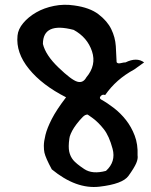

<svg xmlns="http://www.w3.org/2000/svg" viewBox="-20 -746 620 787"><path d="M192.3 -51.8Q166.9 -98.8 162.1 -120.4Q159.7 -131.4 159.7 -148.7Q159.7 -165.9 166.4 -193.3Q173.1 -220.6 192.3 -258.3Q211.5 -295.9 250.8 -347.2Q153 -396.6 98.8 -463.3Q44.6 -530 51.8 -600Q54.2 -626.4 75.3 -651.6Q96.4 -676.7 128.5 -695.2Q160.7 -713.7 201.4 -721.8Q242.2 -730 283.9 -723.7Q347.7 -715.1 383.7 -687.5Q419.7 -660 436 -626.6Q452.3 -593.3 454.7 -556.8Q457.1 -520.4 458 -491.1Q462.4 -483.9 475.5 -487.3Q488.7 -490.6 494.5 -490.2Q540.5 -512.7 570.7 -490.2L530.5 -461.4Q492.6 -440.8 463.3 -415.1Q434.1 -389.4 411 -356.4Q400.5 -360.7 393 -352.3Q385.6 -343.9 393.8 -338.6Q421.1 -323.3 447.7 -302.6Q474.3 -282 496.4 -254Q518.5 -225.9 532.1 -190.2Q545.8 -154.4 543.9 -109.4Q546.3 -95.4 538.4 -77Q530.5 -58.5 506.7 -25.2Q483 8.2 387.5 19.2Q292.1 30.2 192.3 -51.8ZM414.4 -45.6Q455.6 -83 441.5 -136Q427.3 -189 405.5 -216.5Q383.7 -244.1 361.2 -260.9Q338.6 -277.7 337.2 -276.7L329.5 -274.3Q321.3 -270.5 306.7 -253.2Q292.1 -236 283.7 -223Q275.3 -210.1 270 -197.6Q264.7 -185.1 264.3 -177.9Q259.5 -143.9 263.8 -124.2Q268.1 -104.6 280.1 -89.9Q292.1 -75.3 325.4 -53Q358.8 -30.7 414.4 -45.6ZM155.9 -565.9Q166.9 -519.9 219.9 -469.1Q272.9 -418.2 296.6 -411.3Q320.4 -404.3 333.8 -428.8Q376 -478.7 357.1 -535.7Q338.1 -592.8 282 -623.5Q155.9 -656.6 155.9 -565.9Z"/></svg>

Font: Namteng
Style: Regular
Weight: 400
Designer: Khon Soe Zaw Thu
Foundry: MPUA
Version: Version 1.03 June 17, 2016